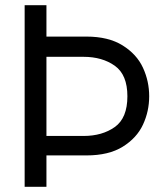

<svg xmlns="http://www.w3.org/2000/svg" viewBox="-20 -720 633 740"><path d="M555 -349Q555 -291 531 -239.5Q507 -188 453 -154.5Q399 -121 313 -121H159V0H75V-700H159V-579H313Q398 -579 452.5 -545Q507 -511 531 -459Q555 -407 555 -349ZM471 -349Q471 -432 422.5 -466.5Q374 -501 302 -501H159V-196H302Q374 -196 422.5 -230.5Q471 -265 471 -349Z"/></svg>

Font: Be Vietnam
Style: Regular
Weight: 400
Designer: Gabriel Lam
Foundry: TypeRant
Version: Version 4.000